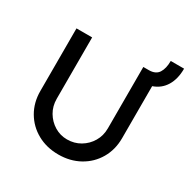

<svg xmlns="http://www.w3.org/2000/svg" viewBox="-181 -978 1127 1147"><g transform="rotate(30 382.5 -404.0)"><path d="M370 6Q289 6 225 -29.5Q161 -65 124.5 -127.5Q88 -190 88 -269V-701H196V-278Q196 -227 220 -186.5Q244 -146 283.5 -122Q323 -98 370 -98Q420 -98 460.5 -122Q501 -146 525 -186.5Q549 -227 549 -278V-701H587Q634 -701 653.5 -731.5Q673 -762 673 -814H765Q765 -743 736 -695Q707 -647 652 -628V-269Q652 -190 615.5 -127.5Q579 -65 515 -29.5Q451 6 370 6Z"/></g></svg>

Font: Readex Pro
Style: Regular
Weight: 400
Designer: Bonnie Shaver-Troup, Thomas Jockin
Foundry: Lexend
Version: Version 1.204; ttfautohint (v1.8.4.7-5d5b)